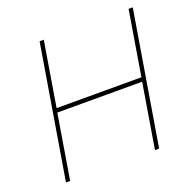

<svg xmlns="http://www.w3.org/2000/svg" viewBox="-128 -856 990 985"><g transform="rotate(-20 367.0 -363.5)"><path d="M68.2 0 188.9 -727.3H211.6L153.4 -375H616.5L674.7 -727.3H697.4L576.7 0H554L612.2 -352.3H149.1L90.9 0Z"/></g></svg>

Font: Inter UI Thin
Style: Italic
Weight: 100
Italic angle: -9.39999°
Designer: Rasmus Andersson
Foundry: rsms
Version: 3.2;8d6f07862